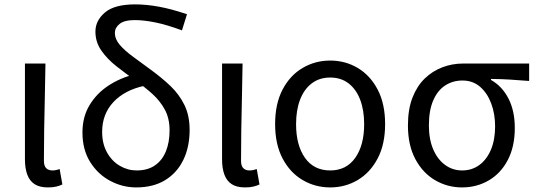

<svg xmlns="http://www.w3.org/2000/svg" viewBox="-20 -829 2411 863"><path d="M195.3 13.4Q157.9 13.4 135.5 -1.2Q113 -15.9 102.6 -44.1Q92.1 -72.3 92.1 -112.4V-543.4H184.3Q183.5 -469.8 181.5 -393.9Q179.6 -318 178.5 -244.8Q177.4 -171.5 177.4 -105.8Q177.4 -83.3 187.6 -73.1Q197.7 -62.9 215.4 -62.9Q223 -62.9 230.9 -64.4Q238.8 -65.9 248 -69.3L260.4 0.1Q248.8 5.7 233.7 9.5Q218.6 13.4 195.3 13.4Z M592.4 13.4Q531 13.4 475.5 -16Q420 -45.3 385.3 -100.8Q350.6 -156.2 350.6 -233.4Q350.6 -303.8 382.6 -356.7Q414.5 -409.5 467.9 -444.5Q521.4 -479.4 585.8 -495L629.8 -443.5Q540.5 -424.4 489.8 -370.3Q439.1 -316.2 439.1 -236Q439.1 -182.9 461.1 -143.7Q483 -104.5 518.6 -83.7Q554.2 -62.9 594.4 -62.9Q643.7 -62.9 676.5 -85.7Q709.3 -108.4 725.7 -148.9Q742.2 -189.4 742.2 -243.6Q742.2 -296.6 721.1 -335.9Q699.9 -375.2 665.2 -406.6Q630.4 -438 589.6 -466.6Q545.7 -498.1 504 -530.7Q462.3 -563.3 435.6 -601.6Q408.9 -639.8 408.9 -687.2Q408.9 -736.7 451.9 -773Q494.8 -809.3 587.4 -809.3Q638.4 -809.3 695.7 -798.7Q753.1 -788 820.5 -765L797.9 -692.5Q728.9 -718 677.4 -728.4Q625.9 -738.7 586.1 -738.7Q538.6 -738.7 517.5 -721.5Q496.4 -704.2 496.4 -681.8Q496.4 -652.5 518.9 -626.7Q541.4 -600.9 578.4 -573.8Q615.3 -546.8 659.1 -514.6Q705.8 -480.6 745.3 -443.3Q784.7 -406 808.5 -358.1Q832.3 -310.3 832.3 -245Q832.3 -168.1 803.8 -109.8Q775.4 -51.6 722 -19.1Q668.7 13.4 592.4 13.4Z M1081.3 13.4Q1043.9 13.4 1021.5 -1.2Q999 -15.9 988.6 -44.1Q978.1 -72.3 978.1 -112.4V-543.4H1070.3Q1069.5 -469.8 1067.5 -393.9Q1065.6 -318 1064.5 -244.8Q1063.4 -171.5 1063.4 -105.8Q1063.4 -83.3 1073.6 -73.1Q1083.7 -62.9 1101.4 -62.9Q1109 -62.9 1116.9 -64.4Q1124.8 -65.9 1134 -69.3L1146.4 0.1Q1134.8 5.7 1119.7 9.5Q1104.6 13.4 1081.3 13.4Z M1464.1 13.4Q1396.4 13.4 1339.9 -20Q1283.4 -53.3 1250 -117Q1216.6 -180.6 1216.6 -271Q1216.6 -362.5 1250 -426.3Q1283.4 -490 1339.9 -523.4Q1396.4 -556.8 1464.1 -556.8Q1532.2 -556.8 1588.2 -523.4Q1644.2 -490 1677.6 -426.3Q1711 -362.5 1711 -271Q1711 -180.6 1677.6 -117Q1644.2 -53.3 1588.2 -20Q1532.2 13.4 1464.1 13.4ZM1464.1 -62.9Q1536.7 -62.9 1576.7 -119.5Q1616.8 -176.2 1616.8 -271Q1616.8 -333.8 1598.9 -380.8Q1581 -427.8 1546.8 -454.2Q1512.7 -480.5 1464.1 -480.5Q1415.8 -480.5 1381.2 -454.2Q1346.6 -427.8 1328.7 -380.8Q1310.8 -333.8 1310.8 -271Q1310.8 -176.2 1350.8 -119.5Q1390.9 -62.9 1464.1 -62.9Z M2056.5 13.4Q1991.3 13.4 1935.9 -18.9Q1880.5 -51.2 1847 -113.6Q1813.6 -176.1 1813.6 -265.2Q1813.6 -337.4 1833.8 -389.7Q1854.1 -442.1 1889 -476Q1924 -509.8 1968.5 -526.6Q2013 -543.4 2061.5 -543.4H2358.4V-465.1Q2312.4 -468.9 2272.2 -471.3Q2232 -473.8 2186.8 -474.2V-469.8Q2236.9 -441.5 2265.4 -386.2Q2293.9 -330.9 2293.9 -253.9Q2293.9 -169.8 2262.5 -109.9Q2231.2 -50 2177.2 -18.3Q2123.2 13.4 2056.5 13.4ZM2057.3 -62.9Q2101 -62.9 2134.3 -87.1Q2167.6 -111.4 2186.5 -155.8Q2205.4 -200.2 2205.4 -261.3Q2205.4 -316.3 2188.2 -363.1Q2171 -409.8 2138.3 -438.5Q2105.6 -467.1 2058.5 -467.1Q2015.9 -467.1 1981.7 -445.3Q1947.4 -423.4 1927.6 -378.4Q1907.8 -333.4 1907.8 -265.2Q1907.8 -202.9 1927.3 -157.5Q1946.8 -112.2 1980.8 -87.5Q2014.7 -62.9 2057.3 -62.9Z"/></svg>

Font: Noto Sans SC Thin
Style: Regular
Weight: 100
Designer: Ryoko NISHIZUKA 西塚涼子 (kana, bopomofo & ideographs); Paul D. Hunt (Latin, Greek & Cyrillic); Sandoll Communications 산돌커뮤니
Foundry: Adobe
Version: Version 2.004-H2;hotconv 1.0.118;makeotfexe 2.5.65603